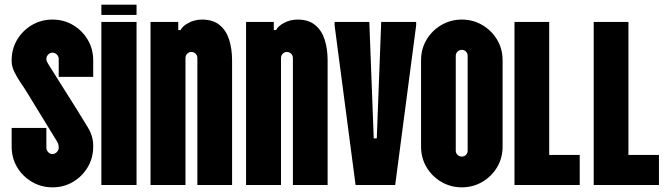

<svg xmlns="http://www.w3.org/2000/svg" viewBox="-20 -794 2878 824"><path d="M205 10Q157 10 117 -13.5Q77 -37 53.5 -76.5Q30 -116 30 -165V-245H179V-160Q179 -150 186.5 -141.5Q194 -133 205 -133Q216 -133 224 -141.5Q232 -150 232 -160Q232 -169 230 -175.5Q228 -182 221 -193L101 -389Q88 -411 71 -435.5Q54 -460 42 -484.5Q30 -509 30 -531V-535Q30 -584 53.5 -623.5Q77 -663 117 -686.5Q157 -710 205 -710Q254 -710 293.5 -686.5Q333 -663 356.5 -623.5Q380 -584 380 -535V-464H232V-541Q232 -552 224 -560Q216 -568 205 -568Q195 -568 187 -560Q179 -552 179 -541Q179 -534 181.5 -529.5Q184 -525 189 -516L313 -319Q336 -282 358 -245.5Q380 -209 380 -169V-165Q380 -116 356.5 -76.5Q333 -37 293.5 -13.5Q254 10 205 10Z M415 -730V-774H566V-730ZM415 0V-700H566V0Z M847 -710Q894 -710 922.5 -686.5Q951 -663 963.5 -623.5Q976 -584 976 -535V0H827V-545Q827 -556 819.5 -563.5Q812 -571 801 -571Q791 -571 783.5 -563.5Q776 -556 776 -545V0H626V-700H745V-665H755Q763 -682 789.5 -696Q816 -710 847 -710Z M1257 -710Q1304 -710 1332.5 -686.5Q1361 -663 1373.5 -623.5Q1386 -584 1386 -535V0H1237V-545Q1237 -556 1229.5 -563.5Q1222 -571 1211 -571Q1201 -571 1193.5 -563.5Q1186 -556 1186 -545V0H1036V-700H1155V-665H1165Q1173 -682 1199.5 -696Q1226 -710 1257 -710Z M1506 0 1416 -685V-700H1565L1584 -200H1597L1616 -700H1766V-685L1676 0Z M1962 10Q1914 10 1874 -13.5Q1834 -37 1810.5 -76.5Q1787 -116 1787 -165V-535Q1787 -584 1810.5 -623.5Q1834 -663 1874 -686.5Q1914 -710 1962 -710Q2010 -710 2050 -686.5Q2090 -663 2113.5 -623.5Q2137 -584 2137 -535V-165Q2137 -116 2113.5 -76.5Q2090 -37 2050 -13.5Q2010 10 1962 10ZM1962 -122Q1973 -122 1980 -129.5Q1987 -137 1987 -147V-554Q1987 -565 1980 -572.5Q1973 -580 1962 -580Q1951 -580 1943.5 -572.5Q1936 -565 1936 -554V-147Q1936 -137 1943.5 -129.5Q1951 -122 1962 -122Z M2188 0V-700H2337V-129H2468V0Z M2528 0V-700H2677V-129H2808V0Z"/></svg>

Font: Vina Sans
Style: Regular
Weight: 400
Designer: Andree Nguyen
Foundry: Nguyen Type Foundry
Version: Version 1.002; ttfautohint (v1.8.4.7-5d5b);gftools[0.9.28]